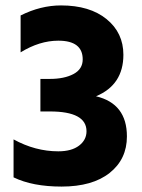

<svg xmlns="http://www.w3.org/2000/svg" viewBox="-20 -683 523 708"><path d="M56 -490V-626Q130 -663 205 -663Q311 -663 373 -612.5Q435 -562 435 -481Q435 -370 334 -328Q448 -301 448 -180Q448 -96 384.5 -45.5Q321 5 207 5Q100 5 30 -29V-169Q110 -125 195 -125Q244 -125 271.5 -146Q299 -167 299 -199Q299 -272 164 -272H129V-392H164Q217 -392 251 -410Q285 -428 285 -464Q285 -533 195 -533Q126 -533 56 -490Z"/></svg>

Font: Hind Bold
Style: Regular
Weight: 700
Designer: Manushi Parikh, Satya Rajpurohit
Foundry: Indian Type Foundry
Version: Version 1.201;PS 1.0;hotconv 1.0.78;makeotf.lib2.5.61930; tt